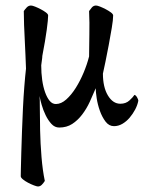

<svg xmlns="http://www.w3.org/2000/svg" viewBox="-20 -453 540 694"><path d="M92 -433Q97 -433 107 -429Q117 -425 127.5 -419.5Q138 -414 146 -408Q154 -402 154 -397Q154 -383 149 -345.5Q144 -308 133 -251Q133 -249 132.5 -243.5Q132 -238 131 -232Q130 -225 129 -217Q129 -189 132.5 -164Q136 -139 143 -119.5Q150 -100 159.5 -88.5Q169 -77 182 -77Q201 -77 219.5 -93.5Q238 -110 254 -135.5Q270 -161 282.5 -191Q295 -221 302 -249Q302 -285 303 -328Q304 -371 302 -413Q306 -419 312 -426Q318 -433 327 -433Q332 -433 342 -429Q352 -425 362.5 -419.5Q373 -414 381 -408Q389 -402 389 -397Q389 -382 384 -352Q379 -322 373 -290Q367 -258 361 -229Q355 -200 352 -187Q352 -138 370 -108Q388 -78 415 -78Q435 -78 448 -90Q461 -102 466 -110Q471 -109 475.5 -101Q480 -93 480 -89Q477 -73 468.5 -57Q460 -41 448.5 -27.5Q437 -14 422.5 -5.5Q408 3 392 3Q374 3 361.5 -13.5Q349 -30 341 -52.5Q333 -75 329.5 -98Q326 -121 326 -134Q316 -110 304.5 -85Q293 -60 277 -39Q261 -18 241 -5Q221 8 194 8Q178 8 166 -5Q154 -18 145 -36.5Q136 -55 130.5 -74.5Q125 -94 123 -106Q124 -97 124 -62Q124 -27 125 19Q126 65 130 114Q134 163 142 201Q137 209 131 215Q125 221 117 221Q113 221 102.5 217Q92 213 81.5 207.5Q71 202 63 195.5Q55 189 55 184Q55 180 55.5 156.5Q56 133 57 98Q58 63 59.5 21Q61 -21 63 -62.5Q65 -104 68 -141.5Q71 -179 74 -205Q73 -228 72 -254.5Q71 -281 69.5 -308.5Q68 -336 67 -363Q66 -390 66 -413Q70 -419 76.5 -426Q83 -433 92 -433Z"/></svg>

Font: Vermiglione Medium
Style: Regular
Weight: 500
Version: Version 1.000